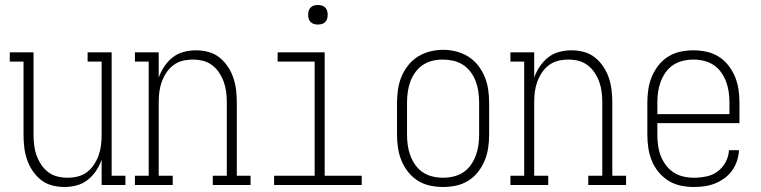

<svg xmlns="http://www.w3.org/2000/svg" viewBox="-20 -739 3040 767"><path d="M237 8Q212 8 187.5 1.5Q163 -5 143.5 -20.5Q124 -36 110 -57Q96 -78 88 -101.5Q80 -125 77 -150Q74 -175 74 -200V-493H19V-530H114V-200Q114 -179 116.5 -158.5Q119 -138 126 -118.5Q133 -99 144.5 -81.5Q156 -64 172.5 -51.5Q189 -39 209 -34Q229 -29 250 -29Q271 -29 291 -34Q311 -39 327.5 -51.5Q344 -64 355.5 -81.5Q367 -99 374 -118.5Q381 -138 383.5 -158.5Q386 -179 386 -200V-493H330V-530H426V-37H481V0H386V-101Q378 -78 364 -57Q350 -36 330.5 -20.5Q311 -5 286.5 1.5Q262 8 237 8Z M519 0V-37H574V-493H519V-530H614V-429Q622 -452 636 -473Q650 -494 669.5 -509.5Q689 -525 713.5 -531.5Q738 -538 763 -538Q788 -538 812.5 -531.5Q837 -525 856.5 -509.5Q876 -494 890 -473Q904 -452 912 -428.5Q920 -405 923 -380Q926 -355 926 -330V-37H981V0H830V-37H886V-330Q886 -351 883.5 -371.5Q881 -392 874 -411.5Q867 -431 855.5 -448.5Q844 -466 827.5 -478.5Q811 -491 791 -496Q771 -501 750 -501Q729 -501 709 -496Q689 -491 672.5 -478.5Q656 -466 644.5 -448.5Q633 -431 626 -411.5Q619 -392 616.5 -371.5Q614 -351 614 -330V-37H670V0Z M1075 0V-37H1237V-493H1089V-530H1277V-37H1425V0ZM1250 -641Q1242 -641 1234.5 -643Q1227 -645 1221 -651Q1215 -657 1213 -664.5Q1211 -672 1211 -680Q1211 -688 1213 -695.5Q1215 -703 1221 -709Q1227 -715 1234.5 -717Q1242 -719 1250 -719Q1258 -719 1265.5 -717Q1273 -715 1279 -709Q1285 -703 1287 -695.5Q1289 -688 1289 -680Q1289 -672 1287 -664.5Q1285 -657 1279 -651Q1273 -645 1265.5 -643Q1258 -641 1250 -641Z M1750 8Q1724 8 1698 2.5Q1672 -3 1649.5 -17Q1627 -31 1610.5 -52Q1594 -73 1584 -97Q1574 -121 1570 -147.5Q1566 -174 1566 -200V-330Q1566 -356 1570 -382.5Q1574 -409 1584 -433Q1594 -457 1610.5 -478Q1627 -499 1649.5 -513Q1672 -527 1698 -533.5Q1724 -540 1750 -540Q1776 -540 1802 -533.5Q1828 -527 1850.5 -513Q1873 -499 1889.5 -478Q1906 -457 1916 -433Q1926 -409 1930 -382.5Q1934 -356 1934 -330V-200Q1934 -174 1930 -147.5Q1926 -121 1916 -97Q1906 -73 1889.5 -52Q1873 -31 1850.5 -17Q1828 -3 1802 2.5Q1776 8 1750 8ZM1750 -29Q1771 -29 1792 -34Q1813 -39 1830.5 -50.5Q1848 -62 1860.5 -79.5Q1873 -97 1880.5 -117Q1888 -137 1891 -158Q1894 -179 1894 -200V-330Q1894 -351 1891 -372.5Q1888 -394 1880.5 -414Q1873 -434 1860 -451.5Q1847 -469 1829 -480.5Q1811 -492 1790 -496.5Q1769 -501 1748 -501Q1727 -501 1706.5 -496Q1686 -491 1668.5 -479Q1651 -467 1638.5 -449.5Q1626 -432 1619 -412.5Q1612 -393 1609 -372Q1606 -351 1606 -330V-200Q1606 -179 1609 -158Q1612 -137 1619.5 -117Q1627 -97 1639.5 -79.5Q1652 -62 1669.5 -50.5Q1687 -39 1708 -34Q1729 -29 1750 -29Z M2019 0V-37H2074V-493H2019V-530H2114V-429Q2122 -452 2136 -473Q2150 -494 2169.5 -509.5Q2189 -525 2213.5 -531.5Q2238 -538 2263 -538Q2288 -538 2312.5 -531.5Q2337 -525 2356.5 -509.5Q2376 -494 2390 -473Q2404 -452 2412 -428.5Q2420 -405 2423 -380Q2426 -355 2426 -330V-37H2481V0H2330V-37H2386V-330Q2386 -351 2383.5 -371.5Q2381 -392 2374 -411.5Q2367 -431 2355.5 -448.5Q2344 -466 2327.5 -478.5Q2311 -491 2291 -496Q2271 -501 2250 -501Q2229 -501 2209 -496Q2189 -491 2172.5 -478.5Q2156 -466 2144.5 -448.5Q2133 -431 2126 -411.5Q2119 -392 2116.5 -371.5Q2114 -351 2114 -330V-37H2170V0Z M2751 8Q2725 8 2699 2.5Q2673 -3 2650.5 -17Q2628 -31 2611 -51.5Q2594 -72 2584 -96.5Q2574 -121 2570 -147.5Q2566 -174 2566 -200V-330Q2566 -356 2570 -382.5Q2574 -409 2584 -433Q2594 -457 2610.5 -478Q2627 -499 2649.5 -513Q2672 -527 2698 -532.5Q2724 -538 2750 -538Q2776 -538 2802 -532.5Q2828 -527 2850.5 -513Q2873 -499 2889.5 -478Q2906 -457 2916 -433Q2926 -409 2930 -382.5Q2934 -356 2934 -330V-247H2606V-200Q2606 -179 2609 -157.5Q2612 -136 2619.5 -116.5Q2627 -97 2640 -79.5Q2653 -62 2670.5 -50.5Q2688 -39 2709 -34Q2730 -29 2751 -29Q2776 -29 2801 -34Q2826 -39 2846 -53.5Q2866 -68 2878.5 -91Q2891 -114 2892 -139H2932Q2931 -117 2924 -96Q2917 -75 2904.5 -57.5Q2892 -40 2874 -27Q2856 -14 2836 -6Q2816 2 2794.5 5Q2773 8 2751 8ZM2606 -283H2894V-330Q2894 -351 2891 -372Q2888 -393 2880.5 -413Q2873 -433 2860.5 -450.5Q2848 -468 2830.5 -479.5Q2813 -491 2792 -496Q2771 -501 2750 -501Q2729 -501 2708 -496Q2687 -491 2669.5 -479.5Q2652 -468 2639.5 -450.5Q2627 -433 2619.5 -413Q2612 -393 2609 -372Q2606 -351 2606 -330Z"/></svg>

Font: Iosevka Slab Extralight
Style: Regular
Weight: 200
Monospace: yes
Designer: Belleve Invis
Foundry: Belleve Invis
Version: Version 11.1.1; ttfautohint (v1.8.3)